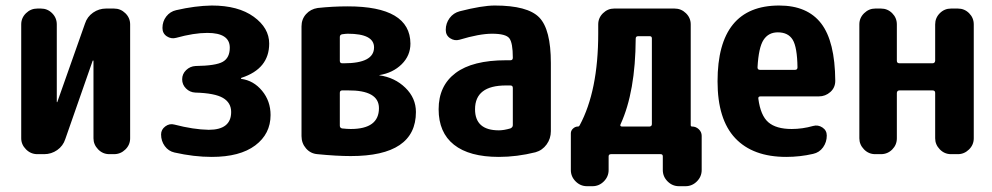

<svg xmlns="http://www.w3.org/2000/svg" viewBox="-20 -550 3540 685"><path d="M386.7 -519.5Q410.2 -519.5 427.2 -502.9Q444.3 -486.3 444.3 -462.9V-56.6Q444.3 -33.2 427.2 -16.6Q410.2 0 386.7 0H370.1Q346.7 0 330.1 -17.1Q313.5 -34.2 313.5 -56.6V-333Q313.5 -334 312 -334Q310.5 -334 310.5 -333L212.9 -53.7Q205.1 -29.3 184.1 -14.6Q163.1 0 137.7 0H113.3Q89.8 0 72.8 -17.1Q55.7 -34.2 55.7 -56.6V-462.9Q55.7 -486.3 72.8 -502.9Q89.8 -519.5 113.3 -519.5H126Q149.4 -519.5 166 -502.9Q182.6 -486.3 182.6 -462.9V-186.5Q182.6 -185.5 183.6 -185.5Q184.6 -185.5 184.6 -186.5L283.2 -465.8Q291 -490.2 312 -504.9Q333 -519.5 358.4 -519.5Z M840.8 -268.6Q884.8 -262.7 915 -226.1Q945.3 -189.5 945.3 -139.6Q945.3 -72.3 890.6 -31.2Q835.9 9.8 735.4 9.8Q671.9 9.8 602.5 -5.9Q581.1 -10.7 567.9 -28.8Q554.7 -46.9 554.7 -70.3Q554.7 -87.9 569.8 -99.1Q585 -110.4 602.5 -105.5Q669.9 -87.9 724.6 -86.9Q804.7 -86.9 804.7 -150.4Q804.7 -183.6 775.4 -200.7Q746.1 -217.8 676.8 -219.7Q657.2 -220.7 643.6 -234.4Q629.9 -248 629.9 -267.1Q629.9 -286.1 644 -299.8Q658.2 -313.5 677.7 -314.5Q750 -315.4 774.9 -329.6Q799.8 -343.8 799.8 -379.9Q799.8 -432.6 719.7 -432.6Q671.9 -432.6 608.4 -415Q590.8 -410.2 575.2 -420.4Q559.6 -430.7 559.6 -450.2Q559.6 -473.6 573.2 -491.2Q586.9 -508.8 608.4 -513.7Q675.8 -529.3 735.4 -530.3Q830.1 -530.3 885.3 -490.2Q940.4 -450.2 940.4 -394.5Q940.4 -304.7 841.8 -272.5Q839.8 -272.5 839.8 -269.5Q839.8 -268.6 840.8 -268.6Z M1231.4 -89.8Q1332 -89.8 1332 -164.1Q1332 -228.5 1220.7 -227.5H1201.2Q1192.4 -227.5 1192.4 -218.8V-101.6Q1192.4 -93.8 1200.2 -91.8Q1218.8 -89.8 1231.4 -89.8ZM1192.4 -418V-333Q1192.4 -324.2 1201.2 -324.2H1207Q1314.5 -324.2 1314.5 -380.9Q1314.5 -429.7 1220.7 -429.7Q1213.9 -429.7 1200.2 -427.7Q1192.4 -425.8 1192.4 -418ZM1334 -281.2Q1388.7 -273.4 1426.3 -236.8Q1463.9 -200.2 1463.9 -150.4Q1463.9 6.8 1231.4 6.8Q1180.7 6.8 1112.3 0Q1087.9 -2 1071.8 -20.5Q1055.7 -39.1 1055.7 -64.5V-456.1Q1055.7 -481.4 1071.8 -499.5Q1087.9 -517.6 1113.3 -521.5Q1167 -527.3 1220.7 -527.3Q1443.4 -527.3 1444.3 -394.5Q1444.3 -351.6 1413.1 -320.8Q1381.8 -290 1334 -282.2Q1333 -282.2 1333 -281.2Z M1809.6 -103.5V-236.3Q1809.6 -245.1 1800.8 -245.1H1785.2Q1674.8 -245.1 1674.8 -160.2Q1674.8 -85 1759.8 -85Q1777.3 -85 1800.8 -91.8Q1809.6 -95.7 1809.6 -103.5ZM1745.1 -530.3Q1862.3 -530.3 1903.8 -487.8Q1945.3 -445.3 1945.3 -325.2V-82Q1945.3 -55.7 1930.2 -34.7Q1915 -13.7 1890.6 -6.8Q1824.2 9.8 1759.8 9.8Q1654.3 9.8 1599.6 -33.7Q1544.9 -77.1 1544.9 -160.2Q1544.9 -244.1 1605.5 -289.6Q1666 -335 1785.2 -335H1800.8Q1809.6 -335 1809.6 -343.8V-344.7Q1809.6 -396.5 1797.4 -413.1Q1785.2 -429.7 1735.4 -429.7Q1690.4 -429.7 1619.1 -408.2Q1601.6 -403.3 1585.9 -413.6Q1570.3 -423.8 1570.3 -443.4Q1570.3 -466.8 1584 -485.4Q1597.7 -503.9 1620.1 -509.8Q1700.2 -530.3 1745.1 -530.3Z M2305.7 -107.4V-413.1Q2305.7 -420.9 2297.9 -420.9H2256.8Q2248 -420.9 2248 -412.1Q2247.1 -222.7 2194.3 -107.4Q2190.4 -99.6 2198.2 -98.6H2297.9Q2305.7 -99.6 2305.7 -107.4ZM2449.2 -98.6Q2462.9 -98.6 2473.1 -88.9Q2483.4 -79.1 2483.4 -65.4V56.6Q2483.4 80.1 2466.3 97.2Q2449.2 114.3 2425.8 114.3H2402.3Q2378.9 114.3 2361.8 97.2Q2344.7 80.1 2344.7 56.6V7.8Q2344.7 0 2336.9 0H2160.2Q2151.4 0 2151.4 7.8V56.6Q2151.4 80.1 2134.3 97.2Q2117.2 114.3 2093.8 114.3H2074.2Q2050.8 114.3 2033.7 97.2Q2016.6 80.1 2016.6 56.6V-74.2Q2016.6 -84 2024.4 -91.3Q2032.2 -98.6 2042 -98.6Q2045.9 -98.6 2047.9 -102.5Q2114.3 -225.6 2114.3 -430.7V-462.9Q2114.3 -486.3 2131.3 -502.9Q2148.4 -519.5 2170.9 -519.5H2386.7Q2410.2 -519.5 2427.2 -502.9Q2444.3 -486.3 2444.3 -462.9V-103.5Q2444.3 -98.6 2449.2 -98.6Z M2816.4 -300.8Q2825.2 -300.8 2825.2 -309.6Q2824.2 -381.8 2808.1 -408.2Q2792 -434.6 2754.9 -434.6Q2721.7 -434.6 2704.1 -407.7Q2686.5 -380.9 2682.6 -309.6Q2682.6 -300.8 2691.4 -300.8ZM2759.8 -530.3Q2860.4 -530.3 2909.7 -466.3Q2959 -402.3 2960 -261.7Q2960 -237.3 2942.4 -221.7Q2924.8 -206.1 2901.4 -206.1H2693.4Q2684.6 -206.1 2685.5 -198.2Q2693.4 -137.7 2721.2 -113.8Q2749 -89.8 2804.7 -89.8Q2842.8 -89.8 2880.9 -100.6Q2898.4 -105.5 2914.1 -95.2Q2929.7 -85 2929.7 -66.4Q2929.7 -43 2916.5 -24.4Q2903.3 -5.9 2880.9 -1Q2834 9.8 2785.2 9.8Q2666 9.8 2603 -57.1Q2540 -124 2540 -259.8Q2540 -530.3 2759.8 -530.3Z M3397.5 -519.5Q3420.9 -519.5 3437.5 -502.9Q3454.1 -486.3 3454.1 -462.9V-56.6Q3454.1 -33.2 3437 -16.6Q3419.9 0 3397.5 0H3373Q3349.6 0 3333 -17.1Q3316.4 -34.2 3316.4 -56.6V-218.8Q3316.4 -227.5 3306.6 -227.5H3189.5Q3180.7 -227.5 3179.7 -218.8V-56.6Q3179.7 -33.2 3163.1 -16.6Q3146.5 0 3123 0H3102.5Q3079.1 0 3062.5 -17.1Q3045.9 -34.2 3045.9 -56.6V-462.9Q3045.9 -486.3 3063 -502.9Q3080.1 -519.5 3102.5 -519.5H3123Q3146.5 -519.5 3163.1 -502.9Q3179.7 -486.3 3179.7 -462.9V-333Q3179.7 -324.2 3189.5 -324.2H3306.6Q3315.4 -324.2 3316.4 -333V-462.9Q3316.4 -486.3 3333 -502.9Q3349.6 -519.5 3373 -519.5Z"/></svg>

Font: Rounded Mgen+ 1mn bold
Style: Bold
Weight: 700
Designer: [Source Han Sans]
Ryoko NISHIZUKA  (kana & ideographs); Paul D. Hunt (Latin, Greek & Cyrillic); Wenlong ZHANG  (bopomofo
Version: Version 1.059.20150602